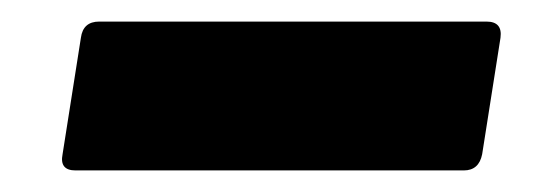

<svg xmlns="http://www.w3.org/2000/svg" viewBox="-20 -356 508 178"><path d="M50 -198Q35 -198 38 -213L55 -321Q57 -336 72 -336H431Q446 -336 444 -321L427 -213Q424 -198 410 -198Z"/></svg>

Font: Sofia Sans ExtraBlack
Style: Italic
Weight: 1000
Italic angle: -9°
Designer: Botio Nikoltchev, Ani Petrova
Foundry: lettersoup
Version: Version 4.100; ttfautohint (v1.8.4.7-5d5b)